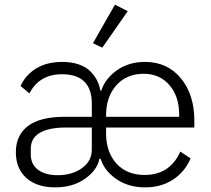

<svg xmlns="http://www.w3.org/2000/svg" viewBox="-20 -790 903 822"><path d="M418 -585.9 377.9 -605 472.2 -770 526.9 -742.2ZM215.8 12.2Q137.7 12.2 92.8 -28.1Q47.9 -68.4 47.9 -138.2Q47.9 -210.9 99.6 -250.5Q151.4 -290 257.8 -290H373V-347.2Q373 -409.2 340.8 -440.7Q308.6 -472.2 246.1 -472.2Q147.9 -472.2 106 -390.1L67.9 -421.9Q89.4 -468.8 134.5 -496.8Q179.7 -524.9 247.1 -524.9Q287.1 -524.9 318.1 -513.9Q349.1 -502.9 367.2 -484.4Q385.3 -465.8 395.5 -445.6Q405.8 -425.3 409.2 -402.8H414.1Q429.2 -451.7 479.5 -488.3Q529.8 -524.9 601.1 -524.9Q696.3 -524.9 754.2 -455.1Q812 -385.3 812 -272.9V-244.1H434.1V-219.2Q434.1 -139.2 478.3 -90.1Q522.5 -41 599.1 -41Q707.5 -41 752 -141.1L795.9 -111.8Q771.5 -54.2 720.7 -21Q669.9 12.2 602.1 12.2Q528.3 12.2 476.8 -24.4Q425.3 -61 411.1 -109.9H405.8Q396 -61.5 344 -24.7Q292 12.2 215.8 12.2ZM434.1 -290H747.1V-298.8Q747.1 -377.4 705.3 -425.8Q663.6 -474.1 595.2 -474.1Q522 -474.1 478 -424.8Q434.1 -375.5 434.1 -295.9ZM227.1 -40Q289.1 -40 331.1 -70.3Q373 -100.6 373 -148.9V-244.1H255.9Q111.8 -241.2 111.8 -152.8V-128.9Q111.8 -86.4 142.8 -63.2Q173.8 -40 227.1 -40Z"/></svg>

Font: Anuphan Light
Style: Regular
Weight: 300
Designer: Mike Abbink, Paul van der Laan, Pieter van Rosmalen, Mint Tantisuwanna
Foundry: Bold Monday; Cadson Demak
Version: Version 3.002;hotconv 1.0.109;makeotfexe 2.5.65596